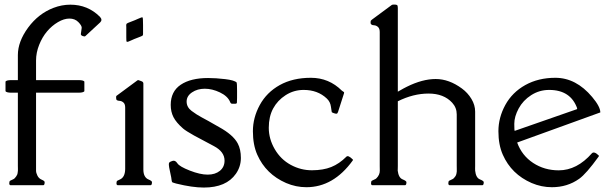

<svg xmlns="http://www.w3.org/2000/svg" viewBox="-20 -820 2710 850"><path d="M337.9 -668.9 341.8 -697.3Q341.8 -707 326.7 -722.4Q311.5 -737.8 287.4 -737.8Q263.2 -737.8 236.3 -721.9Q209.5 -706.1 188.2 -680.9Q167 -655.8 153.3 -621.3Q139.6 -586.9 139.6 -552.2V-465.3H328.6Q348.6 -465.3 353.5 -459V-416Q348.1 -409.7 328.6 -409.7H139.6V-64.5Q139.6 -54.7 145.8 -42.2Q151.9 -29.8 164.8 -24.4Q177.7 -19 177.7 -13.7Q177.7 0 171.4 0H27.3Q21 0 21 -8.8Q21 -17.6 25.1 -20Q29.3 -22.5 35.4 -24.9Q41.5 -27.3 45.2 -31Q48.8 -34.7 51.8 -39.3Q54.7 -43.9 56.2 -47.1Q57.6 -50.3 58.3 -56.4Q59.1 -62.5 59.3 -64.7Q59.6 -66.9 59.3 -75Q59.1 -83 59.1 -85.4V-409.7H29.3Q9.8 -409.7 4.4 -416V-459Q9.3 -465.3 29.3 -465.3H59.1V-576.2Q59.1 -635.7 104.5 -697.8Q150.4 -759.8 216.8 -785.2Q253.4 -799.3 291.5 -799.3Q368.7 -799.3 422.4 -745.6Q435.1 -731.9 423.3 -720.7L357.9 -660.2Q354.5 -657.2 346.2 -660.4Q337.9 -663.6 337.9 -668.9Z M613.3 -708.5V-668.9Q613.3 -664.1 610.8 -662.1Q608.4 -660.2 590.1 -653.3Q571.8 -646.5 563 -642.1Q554.2 -637.7 548.1 -635.7Q542 -633.8 540.5 -635.5Q539.1 -637.2 539.1 -654.3V-700.7Q539.1 -702.1 538.8 -705.1Q538.6 -708 538.8 -709Q539.1 -710 539.3 -711.9Q539.6 -713.9 541.5 -715.8Q543.5 -717.8 561.8 -724.6Q580.1 -731.4 588.9 -735.8Q608.9 -745.1 611.1 -742.9Q613.3 -740.7 613.3 -708.5ZM502 0Q495.6 0 495.6 -8.8Q495.6 -17.6 499.5 -20Q503.4 -22.5 509.8 -24.9Q533.7 -34.7 534.2 -71.8V-343.8Q534.2 -359.4 526.4 -366.2Q518.6 -373 509.8 -373.5Q501 -374 497.6 -376.5Q494.1 -378.9 494.1 -386.5Q494.1 -394 494.9 -395Q495.6 -396 497.6 -397.2Q499.5 -398.4 500 -398.9L587.9 -463.9Q591.3 -466.3 593.3 -465.1Q595.2 -463.9 605 -460.9Q614.7 -458 614.7 -450.2V-69.8Q614.7 -34.2 638.7 -24.9Q652.8 -19 652.8 -13.7Q652.8 0 646.5 0Z M1028.8 -365.7Q1028.8 -360.4 1019 -360.6Q1009.3 -360.8 1007.3 -360.8Q1001.5 -360.8 998.5 -369.1Q987.8 -394.5 953.6 -410.9Q919.4 -427.2 886.7 -427.2Q854 -427.2 830.1 -411.1Q806.2 -395 806.2 -370.4Q806.2 -345.7 828.1 -329.1Q850.1 -312.5 872.8 -300.5Q895.5 -288.6 902.8 -284.2L949.2 -257.8Q1011.7 -223.6 1032.2 -185.5Q1046.4 -159.2 1046.4 -120.8Q1046.4 -82.5 1024.4 -50.8Q981.9 10.3 882.3 10.3Q831.5 10.3 760.3 -7.3Q758.3 -8.3 753.4 -9.3Q748.5 -10.3 744.4 -12.2Q740.2 -14.2 739.7 -22.5Q739.3 -30.8 733.4 -56.9Q727.5 -83 727.5 -90.3Q727.5 -97.7 728.8 -99.4Q730 -101.1 731.4 -102.3Q732.9 -103.5 735.8 -104.7Q738.8 -106 740.2 -106.4Q741.7 -106.9 744.6 -107.9Q755.9 -111.3 765.4 -96.9Q774.9 -82.5 820.6 -64.7Q866.2 -46.9 899.4 -46.9Q932.6 -46.9 953.4 -63.7Q974.1 -80.6 974.1 -108.9Q974.1 -148.4 926.8 -173.3L838.9 -220.2Q803.2 -240.2 790.5 -251Q760.3 -277.3 748 -301.3Q735.8 -325.2 735.8 -355.5Q735.8 -415 780 -444.8Q824.2 -474.6 901.4 -474.6Q935.5 -474.6 976.8 -469.7Q1018.1 -464.8 1027.8 -454.6Q1029.3 -453.1 1029.5 -417.5Q1029.8 -381.8 1028.8 -365.7Z M1513.7 -126.5Q1521.5 -134.3 1542 -113.8Q1543.5 -112.3 1541.5 -109.4Q1456.1 8.8 1336.4 8.8Q1290 8.8 1246.6 -9.8Q1157.2 -48.8 1119.1 -134.8Q1099.6 -178.7 1099.6 -239Q1099.6 -299.3 1130.1 -355.2Q1160.6 -411.1 1218.5 -443.4Q1276.4 -475.6 1356.4 -475.6Q1436.5 -475.6 1493.7 -418.5Q1494.1 -418 1502.9 -412.1Q1503.9 -411.1 1502.9 -406.7L1476.6 -324.7Q1474.1 -317.4 1470.7 -316.7Q1467.3 -315.9 1458.5 -318.8Q1449.7 -321.8 1448.7 -323.7Q1447.8 -325.7 1445.1 -347.4Q1442.4 -369.1 1426.8 -383.8Q1386.7 -421.9 1324.2 -421.9Q1280.8 -421.9 1244.6 -398.7Q1208.5 -375.5 1189.2 -339.6Q1169.9 -303.7 1169.9 -254.4Q1169.9 -205.1 1196.3 -159.7Q1222.7 -114.3 1267.3 -90.1Q1312 -65.9 1361.6 -66.2Q1411.1 -66.4 1446.5 -80.6Q1481.9 -94.7 1513.7 -126.5Z M1620.6 -718.3 1621.1 -727.1Q1621.1 -728.5 1627 -733.4L1714.8 -798.3Q1716.8 -799.8 1725.6 -799.8Q1734.4 -799.8 1737.8 -797.6Q1741.2 -795.4 1741.2 -784.7V-414.1Q1757.8 -423.8 1766.1 -428.2L1781.2 -436Q1850.1 -470.2 1908.9 -470.2Q1967.8 -470.2 2024.9 -428.2Q2050.8 -409.2 2067.1 -382.1Q2083.5 -355 2083.5 -325.7V-85.4Q2083.5 -83 2083.3 -75Q2083 -66.9 2083.5 -64.5Q2086.9 -33.2 2104.2 -26.1Q2121.6 -19 2121.6 -13.7Q2121.6 0 2115.2 0H1971.2Q1964.8 0 1964.8 -8.8Q1964.8 -17.6 1968.8 -20Q1972.7 -22.5 1979 -24.9Q1985.4 -27.3 1989.3 -31.2Q1993.2 -35.2 1996.3 -40Q1999.5 -44.9 2000.7 -51.3Q2002 -57.6 2002.2 -60.8Q2002.4 -64 2002.2 -73.2Q2002 -82.5 2002 -85.4V-313.5Q2002 -343.3 1981.9 -365.2Q1944.8 -405.8 1877.2 -405.8Q1809.6 -405.8 1741.2 -371.6V-85.4Q1741.2 -83 1741 -75Q1740.7 -66.9 1740.7 -64.5Q1744.6 -33.2 1762 -26.1Q1779.3 -19 1779.3 -13.7Q1779.3 0 1772.9 0H1628.9Q1622.6 0 1622.6 -8.8Q1622.6 -17.6 1626.5 -20Q1630.4 -22.5 1636.7 -24.9Q1643.1 -27.3 1646.5 -30.8Q1661.6 -45.9 1661.4 -64.7Q1661.1 -83.5 1661.1 -85.4V-678.2Q1661.1 -693.8 1653.3 -700.7Q1645.5 -707.5 1636.7 -708Q1627.9 -708.5 1625 -710.9Q1620.6 -713.9 1620.6 -718.3Z M2535.6 -339.4Q2506.8 -421.9 2411.1 -421.9Q2367.7 -421.9 2331.5 -398.7Q2295.4 -375.5 2276.1 -339.6Q2256.8 -303.7 2256.8 -272Q2256.8 -240.2 2258.8 -240.7L2534.7 -336.9V-339.8ZM2269.5 -189Q2290.5 -131.3 2340.3 -98.6Q2390.1 -65.9 2453.6 -65.9Q2534.2 -65.9 2600.6 -141.6Q2610.8 -151.4 2630.9 -131.3Q2632.3 -129.9 2630.4 -127Q2574.7 -49.8 2543.9 -28.3Q2491.7 8.8 2423.3 8.8Q2377 8.8 2333.5 -9.8Q2244.1 -48.8 2206.1 -134.8Q2186.5 -178.7 2186.5 -239Q2186.5 -299.3 2217 -355.2Q2247.6 -411.1 2305.4 -443.4Q2363.3 -475.6 2438.5 -475.6Q2530.3 -475.6 2601.6 -390.6Q2637.7 -347.7 2637.7 -322.3Z"/></svg>

Font: Della Respira
Style: Regular
Weight: 500
Version: Version 0.201